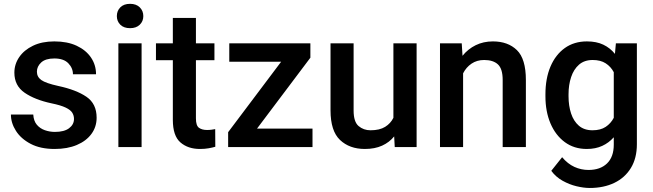

<svg xmlns="http://www.w3.org/2000/svg" viewBox="-20 -749 3325 978"><path d="M356.9 -143.1Q356.9 -160.6 348.1 -174.8Q339.4 -189 314.7 -200.9Q290 -212.9 242.2 -222.7Q157.7 -240.7 105.5 -276.6Q53.2 -312.5 53.2 -378.9Q53.2 -421.9 77.9 -458Q102.5 -494.1 148.2 -516.1Q193.8 -538.1 256.8 -538.1Q323.2 -538.1 370.6 -515.9Q418 -493.7 443.6 -455.8Q469.2 -418 469.2 -370.6H351.6Q351.6 -402.3 327.9 -426.8Q304.2 -451.2 256.8 -451.2Q211.9 -451.2 189.9 -430.9Q168 -410.6 168 -383.8Q168 -357.4 190.4 -341.3Q212.9 -325.2 277.3 -311Q368.2 -291.5 420.2 -256.1Q472.2 -220.7 472.2 -149.4Q472.2 -103 445.8 -66.9Q419.4 -30.8 371.3 -10.5Q323.2 9.8 258.3 9.8Q186 9.8 136.5 -16.1Q86.9 -42 61.3 -82.3Q35.6 -122.6 35.6 -165.5H149.4Q151.4 -132.8 167.7 -113.5Q184.1 -94.2 208.7 -85.7Q233.4 -77.1 259.8 -77.1Q307.1 -77.1 332 -95.9Q356.9 -114.7 356.9 -143.1Z M575.2 -667Q575.2 -693.8 593 -711.7Q610.8 -729.5 642.6 -729.5Q673.8 -729.5 691.9 -711.7Q710 -693.8 710 -667Q710 -640.6 691.9 -623Q673.8 -605.5 642.6 -605.5Q610.8 -605.5 593 -623Q575.2 -640.6 575.2 -667ZM701.2 -528.3V0H583V-528.3Z M1072.3 -528.3V-442.4H978V-146Q978 -108.9 993.7 -97.9Q1009.3 -86.9 1034.7 -86.9Q1046.9 -86.9 1058.1 -88.4Q1069.3 -89.8 1076.2 -91.3L1076.7 -1.5Q1062 2.9 1042.7 6.3Q1023.4 9.8 998.5 9.8Q937.5 9.8 898.9 -23.7Q860.4 -57.1 860.4 -138.7V-442.4H774.4V-528.3H860.4V-657.7H978V-528.3Z M1571.8 -93.8V0H1142.1V-75.7L1412.1 -434.6H1147.9V-528.3H1561V-455.1L1289.1 -93.8Z M1990.7 0 1987.8 -54.2Q1963.4 -23.9 1926.3 -7.1Q1889.2 9.8 1838.4 9.8Q1760.3 9.8 1711.9 -36.1Q1663.6 -82 1663.6 -187V-528.3H1781.2V-186Q1781.2 -128.4 1806.6 -106.9Q1832 -85.4 1867.2 -85.4Q1913.6 -85.4 1941.7 -102.8Q1969.7 -120.1 1983.9 -148.9V-528.3H2102.1V0Z M2446.3 -443.4Q2409.2 -443.4 2381.8 -424.8Q2354.5 -406.2 2338.9 -375.5V0H2221.2V-528.3H2332L2335.9 -464.8Q2363.8 -499.5 2403.1 -518.8Q2442.4 -538.1 2490.7 -538.1Q2567.4 -538.1 2613 -493.7Q2658.7 -449.2 2658.7 -341.3V0H2540.5V-341.8Q2540.5 -398.4 2516.4 -420.9Q2492.2 -443.4 2446.3 -443.4Z M2758.3 -258.3V-268.6Q2758.3 -349.1 2783.9 -409.7Q2809.6 -470.2 2856.9 -504.2Q2904.3 -538.1 2969.7 -538.1Q3018.1 -538.1 3053 -521.5Q3087.9 -504.9 3112.3 -474.6L3117.2 -528.3H3224.1V-14.6Q3224.1 56.6 3193.8 106.4Q3163.6 156.2 3109.4 182.4Q3055.2 208.5 2983.9 208.5Q2953.6 208.5 2916.7 199.7Q2879.9 190.9 2845.5 171.6Q2811 152.3 2788.1 121.1L2843.3 51.8Q2871.6 85.4 2905.8 101.1Q2939.9 116.7 2977.5 116.7Q3037.6 116.7 3072 83.5Q3106.4 50.3 3106.4 -12.2V-49.8Q3081.5 -21.5 3047.6 -5.9Q3013.7 9.8 2968.8 9.8Q2904.3 9.8 2856.9 -25.1Q2809.6 -60.1 2783.9 -120.6Q2758.3 -181.2 2758.3 -258.3ZM2876 -268.6V-258.3Q2876 -210.4 2888.9 -171.1Q2901.9 -131.8 2928.7 -108.6Q2955.6 -85.4 2998 -85.4Q3039.1 -85.4 3065.2 -102.8Q3091.3 -120.1 3106.4 -148.9V-381.3Q3091.3 -409.7 3065.2 -426.5Q3039.1 -443.4 2999 -443.4Q2956.5 -443.4 2929.4 -419.7Q2902.3 -396 2889.2 -356.4Q2876 -316.9 2876 -268.6Z"/></svg>

Font: Vazirmatn RD FD Medium
Style: Regular
Weight: 500
Designer: Saber Rastikerdar
Foundry: Saber Rastikerdar
Version: Version 33.003